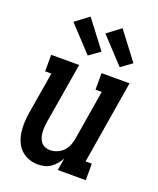

<svg xmlns="http://www.w3.org/2000/svg" viewBox="-145 -864 790 960"><g transform="rotate(20 250.0 -384.5)"><path d="M173 8Q147 8 123 -1Q99 -10 81.5 -27.5Q64 -45 54.5 -68Q45 -91 41.5 -116.5Q38 -142 39.5 -168.5Q41 -195 45 -221L82 -442H49V-530H198L144 -207Q142 -193 141 -178.5Q140 -164 141 -150.5Q142 -137 146 -124Q150 -111 158.5 -100.5Q167 -90 179.5 -85Q192 -80 207 -80Q225 -80 244 -88Q263 -96 276.5 -110.5Q290 -125 297 -143.5Q304 -162 307 -181L350 -442H317V-530H466L393 -88H426V0H277L288 -65Q279 -49 267 -35Q255 -21 240 -10.5Q225 0 207.5 4Q190 8 173 8ZM392 -589 267 -723 339 -777 450 -631ZM222 -589 97 -723 169 -777 280 -631Z"/></g></svg>

Font: Iosevka Slab Semibold Oblique
Style: Regular
Weight: 600
Italic angle: -9°
Monospace: yes
Designer: Belleve Invis
Foundry: Belleve Invis
Version: Version 11.1.1; ttfautohint (v1.8.3)